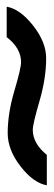

<svg xmlns="http://www.w3.org/2000/svg" viewBox="187 -542 160 574"><g transform="rotate(90 267.0 -255.0)"><path d="M534 -315Q527 -275 477.5 -236.5Q428 -198 378 -198Q319 -198 251.5 -218Q184 -238 166 -238Q124 -238 91 -195H0Q7 -235 56.5 -274Q106 -313 154 -313Q214 -313 282.5 -293Q351 -273 368 -273Q409 -273 443 -315Z"/></g></svg>

Font: Mingzat
Style: Regular
Weight: 400
Designer: Jason Glavy (Lepcha), Lorna Priest (Lepcha additions), Walt Agee (Sophia), Victor Gaultney (Sophia)
Foundry: SIL International
Version: Version 0.100